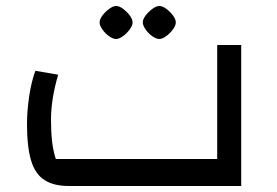

<svg xmlns="http://www.w3.org/2000/svg" viewBox="-20 -620 924 640"><path d="M210 0Q159 0 128 -20Q97 -40 83.5 -85.5Q70 -131 70 -206Q70 -251 77.5 -300.5Q85 -350 98 -384L174 -371Q162 -331 156 -293Q150 -255 150 -222Q150 -181 153.5 -149.5Q157 -118 166 -90H704V-470H784V0ZM367 -490Q357 -490 344 -499Q331 -508 321.5 -521.5Q312 -535 312 -545Q312 -556 321.5 -568.5Q331 -581 344 -590.5Q357 -600 367 -600Q378 -600 390.5 -590.5Q403 -581 412.5 -568.5Q422 -556 422 -545Q422 -535 412.5 -522Q403 -509 390 -499.5Q377 -490 367 -490ZM511 -490Q501 -490 488 -499Q475 -508 465.5 -521.5Q456 -535 456 -545Q456 -556 465.5 -568.5Q475 -581 488 -590.5Q501 -600 511 -600Q522 -600 534.5 -590.5Q547 -581 556.5 -568.5Q566 -556 566 -545Q566 -535 556.5 -522Q547 -509 534 -499.5Q521 -490 511 -490Z"/></svg>

Font: Changa
Style: Regular
Weight: 400
Designer: Eduardo Rodriguez Tunni
Foundry: Eduardo Rodriguez Tunni
Version: Version 3.003